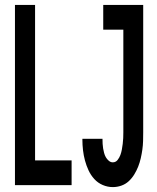

<svg xmlns="http://www.w3.org/2000/svg" viewBox="-20 -755 640 783"><path d="M41 0V-735H123V-101H272V0ZM440 8Q419 8 399 -0.5Q379 -9 364.5 -25Q350 -41 341 -60.5Q332 -80 326.5 -100.5Q321 -121 318.5 -142.5Q316 -164 316 -185V-189H398V-187Q398 -178 398.5 -168.5Q399 -159 400.5 -150Q402 -141 404.5 -131.5Q407 -122 411.5 -114Q416 -106 423.5 -99.5Q431 -93 440 -93Q452 -93 459.5 -102.5Q467 -112 471 -123Q475 -134 477 -145.5Q479 -157 480.5 -168.5Q482 -180 482.5 -192Q483 -204 483 -215V-634H401V-735H564V-215Q564 -198 563.5 -180Q563 -162 560.5 -144.5Q558 -127 554 -109.5Q550 -92 543.5 -75.5Q537 -59 527.5 -43.5Q518 -28 505 -16Q492 -4 475 2Q458 8 440 8Z"/></svg>

Font: Iosevka Extended
Style: Bold
Weight: 700
Width: 7
Monospace: yes
Designer: Belleve Invis
Foundry: Belleve Invis
Version: Version 32.5.0; ttfautohint (v1.8.4)